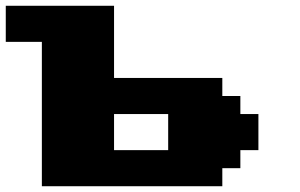

<svg xmlns="http://www.w3.org/2000/svg" viewBox="-20 -645 1040 665"><path d="M125 0H750V-62.5H812.5V-125H875V-250H812.5V-312.5H750V-375H375V-625H0V-500H125ZM562.5 -125H375V-250H562.5Z"/></svg>

Font: Faithful 32x
Style: Bold
Weight: 400
Foundry: Faithful Resource Pack
Version: Version 1.0; January 27, 2023